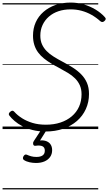

<svg xmlns="http://www.w3.org/2000/svg" viewBox="-20 -1005 843 1495"><path d="M334 19Q280 19 234.5 7.5Q189 -4 154 -22.5Q119 -41 93.5 -63Q68 -85 53 -105Q47 -112 49 -120Q51 -128 60 -135Q71 -144 78 -143Q85 -142 92 -134Q116 -107 151.5 -84.5Q187 -62 233 -48Q279 -34 337 -34Q400 -34 451 -51Q502 -68 539 -99.5Q576 -131 595.5 -174.5Q615 -218 615 -271Q615 -311 601.5 -341Q588 -371 564.5 -394.5Q541 -418 508.5 -437.5Q476 -457 437 -478Q406 -494 376.5 -512Q347 -530 321.5 -550.5Q296 -571 277 -596.5Q258 -622 247.5 -654.5Q237 -687 237 -727Q237 -784 258 -831Q279 -878 318.5 -912.5Q358 -947 411.5 -966Q465 -985 530 -985Q583 -985 632.5 -970.5Q682 -956 724 -930.5Q766 -905 795 -873Q804 -864 803 -856.5Q802 -849 793 -841Q784 -833 776 -833.5Q768 -834 761 -840Q729 -869 692.5 -889.5Q656 -910 615.5 -921Q575 -932 530 -932Q478 -932 435 -917.5Q392 -903 360.5 -875.5Q329 -848 311.5 -810.5Q294 -773 294 -728Q294 -689 307 -660Q320 -631 343 -607.5Q366 -584 398 -564Q430 -544 468 -524Q510 -502 547 -478.5Q584 -455 612.5 -426Q641 -397 657 -360Q673 -323 673 -273Q673 -210 648.5 -156Q624 -102 579 -63Q534 -24 472 -2.5Q410 19 334 19ZM260 264Q236 264 210 258.5Q184 253 165 240Q158 234 158.5 225.5Q159 217 164 210Q170 201 176 199Q182 197 190 200Q205 207 223 212Q241 217 264 217Q295 217 312 205Q329 193 329 168Q329 143 311 134Q293 125 257 130Q250 131 245.5 128.5Q241 126 239 121Q237 114 237.5 108.5Q238 103 243 94L307 -4H350L280 108L265 94Q304 84 331 91Q358 98 372 117Q386 136 386 164Q386 195 370 217.5Q354 240 326 252Q298 264 260 264ZM0 460H745V470H0ZM0 -20H745V0H0ZM0 -505H745V-500H0ZM0 -980H745V-970H0Z"/></svg>

Font: Playwrite NO Guides
Style: Regular
Weight: 400
Designer: Veronika Burian, José Scaglione
Foundry: TypeTogether
Version: Version 1.003